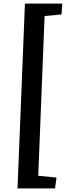

<svg xmlns="http://www.w3.org/2000/svg" viewBox="-20 -832 373 1064"><path d="M191.9 142.1 293 151.9 285.2 211.9H77.1L118.2 -812H325.2L320.8 -752L227.1 -743.2Z"/></svg>

Font: Literata Book SemiBold
Style: Italic
Weight: 600
Italic angle: -3°
Designer: Latin by Veronika Burian and Jose Scaglione. Greek by Irene Vlachou. Cyrillic by Vera Evstafieva
Foundry: TypeTogether
Version: Version 1.003;PS 001.003;hotconv 1.0.88;makeotf.lib2.5.64775